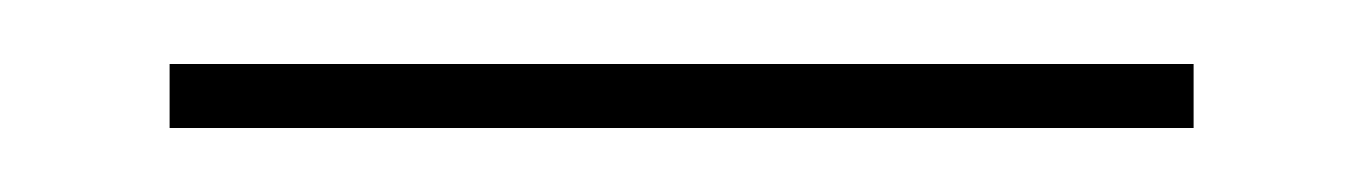

<svg xmlns="http://www.w3.org/2000/svg" viewBox="-20 -20 423 60"><path d="M33 20H353V0H33Z"/></svg>

Font: Advent Pro Thin
Style: Regular
Weight: 250
Version: Version 3.000